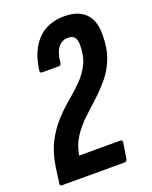

<svg xmlns="http://www.w3.org/2000/svg" viewBox="-128 -732 637 803"><g transform="rotate(-20 190.5 -330.5)"><path d="M8 0Q-3 0 -1 -11L9 -83Q19 -146 42.5 -190Q66 -234 96.5 -267Q127 -300 159 -326.5Q191 -353 218.5 -381Q246 -409 262.5 -443Q279 -477 279 -525Q279 -549 270 -560Q261 -571 242 -571Q184 -571 176 -483Q175 -472 165 -472H91Q80 -472 82 -483Q93 -568 137.5 -614.5Q182 -661 257 -661Q318 -661 350 -629.5Q382 -598 382 -536Q382 -474 365 -430Q348 -386 320 -352.5Q292 -319 260.5 -290.5Q229 -262 199 -233.5Q169 -205 147 -171.5Q125 -138 117 -92H300Q311 -92 309 -80L298 -11Q296 0 285 0Z"/></g></svg>

Font: Sofia Sans Extra Condensed
Style: Bold Italic
Weight: 700
Italic angle: -9°
Designer: Botio Nikoltchev, Ani Petrova
Foundry: lettersoup
Version: Version 4.101